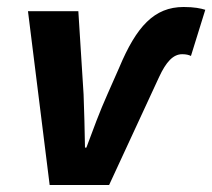

<svg xmlns="http://www.w3.org/2000/svg" viewBox="-20 -529 607 549"><path d="M122 0H292L435 -309C455 -352 475 -374 501 -374C512 -374 520 -372 526 -369L567 -501C554 -505 536 -509 505 -509C421 -509 370 -453 321 -336L287 -259C265 -210 246 -158 227 -107H223C222 -159 221 -210 219 -259L204 -497H60Z"/></svg>

Font: Source Sans Pro
Style: Bold Italic
Weight: 700
Italic angle: -11°
Designer: Paul D. Hunt
Foundry: Adobe Systems Incorporated
Version: Version 3.006;hotconv 1.0.111;makeotfexe 2.5.65597